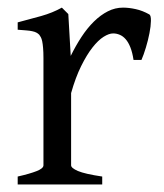

<svg xmlns="http://www.w3.org/2000/svg" viewBox="-20 -489 436 509"><path d="M376 -450.7Q380.4 -447.8 380.1 -433.6Q379.9 -419.4 376.2 -400.9Q372.6 -382.3 366.7 -362.8Q360.8 -343.3 355 -330.1H334Q331.1 -349.6 325.7 -363.3Q320.3 -377 313.2 -385Q306.2 -393.1 297.6 -396.7Q289.1 -400.4 279.8 -400.4Q269 -400.4 254.6 -391.4Q240.2 -382.3 225.1 -363Q210 -343.8 195.1 -313.7Q180.2 -283.7 168.5 -242.2V-50.8Q168.5 -43.5 186.8 -35.6Q205.1 -27.8 251 -21V0H26.9V-21Q59.1 -28.3 77.1 -35.4Q95.2 -42.5 95.2 -50.8V-335Q95.2 -351.1 94.2 -362.1Q93.3 -373 91.8 -379.9Q90.3 -386.7 88.1 -390.6Q85.9 -394.5 84 -397Q80.6 -400.4 76.4 -402.6Q72.3 -404.8 65.7 -406.2Q59.1 -407.7 49.8 -408.4Q40.5 -409.2 26.9 -410.2V-429.7Q58.6 -438 89.1 -446.5Q119.6 -455.1 144 -468.8L161.1 -451.7L167.5 -340.8Q180.7 -367.7 196 -391.1Q211.4 -414.6 229 -431.9Q246.6 -449.2 265.9 -459Q285.2 -468.8 306.2 -468.8Q321.8 -468.8 339.8 -464.8Q357.9 -460.9 376 -450.7Z"/></svg>

Font: Gentium Plus Afr
Style: Regular
Weight: 400
Designer: J. Victor Gaultney, Annie Olsen, Iska Routamaa, Becca Hirsbrunner
Foundry: SIL International
Version: Version 5.000